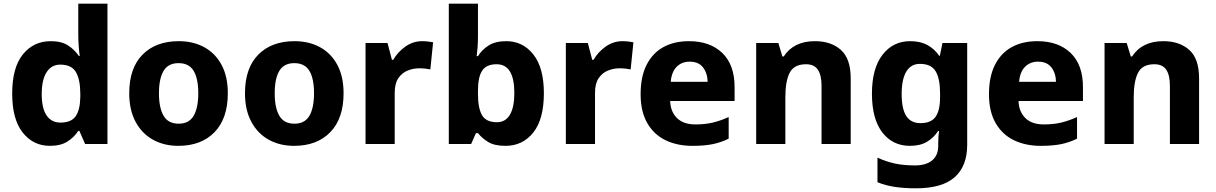

<svg xmlns="http://www.w3.org/2000/svg" viewBox="-20 -780 6584 1040"><path d="M250 10Q160 10 103 -62Q46 -134 46 -273Q46 -414 104 -485.5Q162 -557 255 -557Q313 -557 348.5 -534Q384 -511 407 -477H412Q409 -495 406.5 -528.5Q404 -562 404 -590V-760H562V0H441L410 -71H404Q382 -37 345.5 -13.5Q309 10 250 10ZM307 -116Q366 -116 390 -150.5Q414 -185 415 -256V-271Q415 -348 391.5 -389Q368 -430 306 -430Q259 -430 232.5 -389Q206 -348 206 -270Q206 -193 232.5 -154.5Q259 -116 307 -116Z M1214 -275Q1214 -138 1142 -64Q1070 10 946 10Q869 10 809 -23Q749 -56 714.5 -120Q680 -184 680 -275Q680 -411 752 -484Q824 -557 949 -557Q1026 -557 1086 -524.5Q1146 -492 1180 -429Q1214 -366 1214 -275ZM841 -275Q841 -196 866 -153Q891 -110 948 -110Q1004 -110 1029 -153Q1054 -196 1054 -275Q1054 -354 1029 -396Q1004 -438 947 -438Q891 -438 866 -396Q841 -354 841 -275Z M1841 -275Q1841 -138 1769 -64Q1697 10 1573 10Q1496 10 1436 -23Q1376 -56 1341.5 -120Q1307 -184 1307 -275Q1307 -411 1379 -484Q1451 -557 1576 -557Q1653 -557 1713 -524.5Q1773 -492 1807 -429Q1841 -366 1841 -275ZM1468 -275Q1468 -196 1493 -153Q1518 -110 1575 -110Q1631 -110 1656 -153Q1681 -196 1681 -275Q1681 -354 1656 -396Q1631 -438 1574 -438Q1518 -438 1493 -396Q1468 -354 1468 -275Z M2267 -557Q2282 -557 2299 -555Q2316 -553 2326 -551L2311 -404Q2301 -406 2286 -408Q2271 -410 2249 -410Q2219 -410 2188.5 -398Q2158 -386 2138 -357Q2118 -328 2118 -277V0H1960V-547H2079L2103 -456H2110Q2134 -498 2175.5 -527.5Q2217 -557 2267 -557Z M2569 -584Q2569 -553 2567 -525.5Q2565 -498 2562 -476H2569Q2590 -510 2626.5 -533.5Q2663 -557 2722 -557Q2812 -557 2869 -485Q2926 -413 2926 -275Q2926 -134 2868.5 -62Q2811 10 2718 10Q2658 10 2624 -11Q2590 -32 2569 -59H2558L2532 0H2411V-760H2569ZM2670 -432Q2615 -432 2592 -397.5Q2569 -363 2569 -289V-270Q2569 -194 2591 -156Q2613 -118 2672 -118Q2718 -118 2742 -158.5Q2766 -199 2766 -276Q2766 -432 2670 -432Z M3352 -557Q3367 -557 3384 -555Q3401 -553 3411 -551L3396 -404Q3386 -406 3371 -408Q3356 -410 3334 -410Q3304 -410 3273.5 -398Q3243 -386 3223 -357Q3203 -328 3203 -277V0H3045V-547H3164L3188 -456H3195Q3219 -498 3260.5 -527.5Q3302 -557 3352 -557Z M3712 -557Q3826 -557 3892.5 -493Q3959 -429 3959 -308V-233H3610Q3612 -175 3647 -140.5Q3682 -106 3747 -106Q3799 -106 3841 -116Q3883 -126 3927 -146V-29Q3887 -9 3842 0.5Q3797 10 3730 10Q3649 10 3586 -20Q3523 -50 3486.5 -112.5Q3450 -175 3450 -270Q3450 -366 3483 -430Q3516 -494 3574.5 -525.5Q3633 -557 3712 -557ZM3716 -446Q3673 -446 3645.5 -418.5Q3618 -391 3613 -337H3813Q3812 -384 3788 -415Q3764 -446 3716 -446Z M4394 -557Q4482 -557 4535 -509.5Q4588 -462 4588 -356V0H4430V-315Q4430 -373 4410 -402.5Q4390 -432 4346 -432Q4281 -432 4257.5 -386Q4234 -340 4234 -254V0H4076V-547H4196L4218 -474H4225Q4279 -557 4394 -557Z M4910 -557Q4966 -557 5004.5 -535.5Q5043 -514 5067 -478H5071L5085 -547H5219V4Q5219 120 5151 180Q5083 240 4942 240Q4878 240 4827.5 232.5Q4777 225 4733 207V74Q4779 95 4826 105.5Q4873 116 4936 116Q4997 116 5029.5 88.5Q5062 61 5062 11V-2Q5062 -15 5063 -34.5Q5064 -54 5067 -70H5061Q5039 -35 5002 -12.5Q4965 10 4909 10Q4815 10 4759 -63Q4703 -136 4703 -273Q4703 -409 4760 -483Q4817 -557 4910 -557ZM4963 -434Q4914 -434 4889 -392Q4864 -350 4864 -271Q4864 -190 4889 -151.5Q4914 -113 4966 -113Q5023 -113 5047.5 -147Q5072 -181 5072 -253V-275Q5072 -354 5048 -394Q5024 -434 4963 -434Z M5599 -557Q5713 -557 5779.5 -493Q5846 -429 5846 -308V-233H5497Q5499 -175 5534 -140.5Q5569 -106 5634 -106Q5686 -106 5728 -116Q5770 -126 5814 -146V-29Q5774 -9 5729 0.5Q5684 10 5617 10Q5536 10 5473 -20Q5410 -50 5373.5 -112.5Q5337 -175 5337 -270Q5337 -366 5370 -430Q5403 -494 5461.5 -525.5Q5520 -557 5599 -557ZM5603 -446Q5560 -446 5532.5 -418.5Q5505 -391 5500 -337H5700Q5699 -384 5675 -415Q5651 -446 5603 -446Z M6281 -557Q6369 -557 6422 -509.5Q6475 -462 6475 -356V0H6317V-315Q6317 -373 6297 -402.5Q6277 -432 6233 -432Q6168 -432 6144.5 -386Q6121 -340 6121 -254V0H5963V-547H6083L6105 -474H6112Q6166 -557 6281 -557Z"/></svg>

Font: Noto Sans Oriya
Style: Bold
Weight: 700
Designer: Amélie Bonet and Sol Matas
Foundry: Google LLC
Version: Version 2.006; ttfautohint (v1.8.4.7-5d5b)